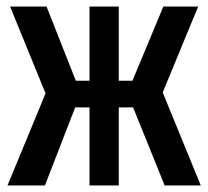

<svg xmlns="http://www.w3.org/2000/svg" viewBox="-20 -570 640 590"><path d="M3 0 120 -283 11 -550H123L213 -322H255V-550H345V-322H387L482 -550H589L480 -286L597 0H486L389 -240H345V0H255V-240H211L118 0Z"/></svg>

Font: JetBrains Mono NL
Style: Bold
Weight: 700
Monospace: yes
Designer: Philipp Nurullin, Konstantin Bulenkov
Foundry: JetBrains
Version: Version 2.305; ttfautohint (v1.8.4.7-5d5b)